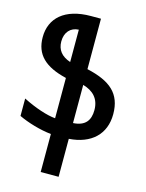

<svg xmlns="http://www.w3.org/2000/svg" viewBox="-138 -797 849 1118"><g transform="rotate(15 286.5 -238.5)"><path d="M328 -411V-715H268C110 -715 28 -638 28 -524C28 -419 90 -360 220 -329V-86C171 -90 97 -114 22 -152V-47C76 -21 153 2 220 9V238H328V9C461 0 541 -75 541 -196C541 -321 470 -379 328 -411ZM139 -528C139 -583 171 -618 220 -620V-425C166 -443 139 -477 139 -528ZM328 -86V-316C388 -299 429 -261 429 -191C429 -128 400 -90 328 -86Z"/></g></svg>

Font: Noto Sans Armenian ExtraCondensed SemiBold
Style: Regular
Weight: 600
Width: 2
Designer: Monotype Design Team
Foundry: Monotype Imaging Inc.
Version: Version 2.008